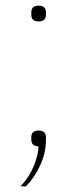

<svg xmlns="http://www.w3.org/2000/svg" viewBox="-20 -514 274 681"><path d="M117 -51Q143 -51 143 -27V-19Q143 29 122 73.5Q101 118 72 147H53Q85 112 100 74.5Q115 37 117 5Q91 5 91 -19V-27Q91 -51 117 -51ZM117 -438Q91 -438 91 -462V-470Q91 -494 117 -494Q143 -494 143 -470V-462Q143 -438 117 -438Z"/></svg>

Font: IBM Plex Sans Condensed Thin
Style: Regular
Weight: 100
Width: 3
Designer: Mike Abbink, Paul van der Laan, Pieter van Rosmalen
Foundry: Bold Monday
Version: Version 1.3